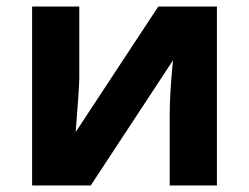

<svg xmlns="http://www.w3.org/2000/svg" viewBox="-20 -566 760 586"><path d="M222 -546H78V0H257L508 -382C501 -311 498 -257 498 -218V0H642V-546H463L211 -163C218 -252 222 -307 222 -330Z"/></svg>

Font: Passageway
Style: Regular
Weight: 700
Foundry: Ascender Corporation
Version: Version 1.11